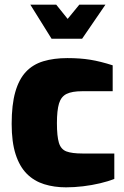

<svg xmlns="http://www.w3.org/2000/svg" viewBox="-20 -797 530 823"><path d="M263 6Q212 6 169 -7.5Q126 -21 95 -52Q64 -83 47 -135.5Q30 -188 30 -266Q30 -348 45.5 -402.5Q61 -457 91 -489Q121 -521 166 -534.5Q211 -548 269 -548Q323 -548 366.5 -541Q410 -534 463 -517V-406H332Q289 -406 265.5 -394.5Q242 -383 233 -353.5Q224 -324 224 -269Q224 -213 232.5 -185Q241 -157 264.5 -148Q288 -139 334 -139H470V-30Q445 -20 409.5 -11.5Q374 -3 336 1.5Q298 6 263 6ZM201 -631 110 -777H221L270 -716L320 -777H432L332 -631Z"/></svg>

Font: Exo Thin Black
Style: Regular
Weight: 900
Version: Version 2.000